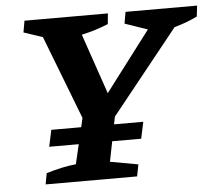

<svg xmlns="http://www.w3.org/2000/svg" viewBox="-49 -706 857 759"><g transform="rotate(-5 380.0 -326.0)"><path d="M102 0 110 -44Q140 -53 169 -59.5Q198 -66 228 -69L270 -249L142 -581L67 -606L75 -652H406L402 -610Q351 -589 296 -577L378 -338L558 -575L468 -606L476 -652H760L755 -609Q712 -588 664 -575L398 -243L363 -67L474 -47L465 0ZM143 -213H508L494 -147H129Z"/></g></svg>

Font: Piazzolla SC SemiBold
Style: Italic
Weight: 600
Italic angle: -11.3°
Designer: Juan Pablo del Peral
Foundry: Huerta Tipografica
Version: Version 1.330